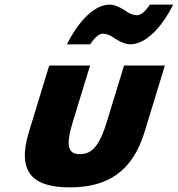

<svg xmlns="http://www.w3.org/2000/svg" viewBox="-20 -797 770 832"><path d="M475.1 -632C475.1 -632 514.2 -605 542.7 -605C651.6 -605 730.2 -777 730.2 -777H629.2C629.2 -777 602.1 -731 573.9 -731C547.7 -731 524.3 -750 524.3 -750C524.3 -750 485.2 -777 456.8 -777C348.9 -777 270.3 -605 270.3 -605H371.3C371.3 -605 398.4 -651 425.5 -651C451.8 -651 475.1 -632 475.1 -632ZM193.2 -513H370.2L295.6 -269C264.7 -168 272.5 -129 326.4 -129C380.4 -129 412 -168 442.9 -269L517.5 -513H694.5L606.7 -226C554.1 -54 447 15 282.4 15C117.8 15 52.9 -54 105.5 -226Z"/></svg>

Font: Hussar
Style: BdSuprConOblThree
Weight: 700
Foundry: Cannot Into Space Fonts
Version: Version 2.00